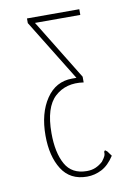

<svg xmlns="http://www.w3.org/2000/svg" viewBox="-75 -506 501 730"><g transform="rotate(-10 175.0 -141.0)"><path d="M202 175Q137 175 105 124.5Q73 74 73 -6Q73 -92 110 -147Q147 -202 210 -202H227L81 -439V-457H283V-435H108L251 -202V-180Q184 -190 140.5 -150.5Q97 -111 97 -11Q97 64 122 109Q147 154 205 154Q224 154 239 147.5Q254 141 267 129Q277 116 280 109Q283 102 282 93L286 88L294 94L308 113Q286 147 259 161Q232 175 202 175Z"/></g></svg>

Font: Inconsolata ExtraCondensed ExtraLight
Style: Regular
Weight: 200
Width: 2
Monospace: yes
Designer: Raph Levien, Cyreal, Brenton Simpson
Foundry: Raph Levien, Cyreal, Google
Version: Version 3.001; ttfautohint (v1.8.2.53-6de2)